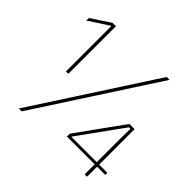

<svg xmlns="http://www.w3.org/2000/svg" viewBox="-159 -803 967 967"><g transform="rotate(45 324.5 -319.5)"><path d="M147 -300H130V-622.5H127L21 -553.5L21.5 -572L123 -639H147ZM114.5 0H94L508.5 -639H529ZM580 0H563V-254L564 -325H553L383 -89V-78L375 -86.5H638V-71.5H365V-91.5L543 -339H580Z"/></g></svg>

Font: Anek Devanagari Thin
Style: Regular
Weight: 250
Designer: Kailash Malviya (Devanagari) & Yesha Goshar (Latin)
Foundry: Ek Type
Version: Version 1.003